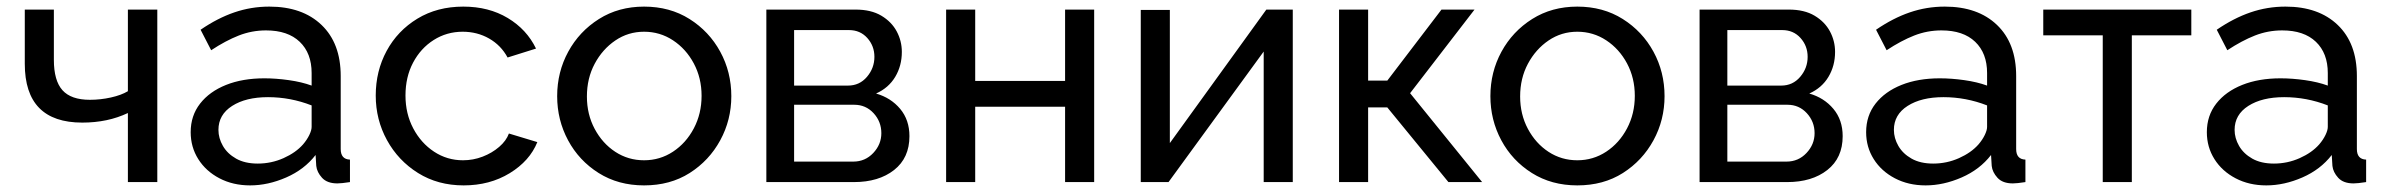

<svg xmlns="http://www.w3.org/2000/svg" viewBox="-20 -551 7222 581"><path d="M367 0V-209Q306 -180 229 -180Q55 -180 55 -358V-522H143V-370Q143 -307 169 -278Q195 -249 252 -249Q284 -249 315.5 -256Q347 -263 367 -275V-522H456V0Z M557 -151Q557 -201 585.5 -237.5Q614 -274 664 -294Q714 -314 780 -314Q815 -314 854 -308.5Q893 -303 923 -292V-330Q923 -390 887 -424.5Q851 -459 785 -459Q742 -459 702.5 -443.5Q663 -428 619 -399L587 -461Q638 -496 689 -513.5Q740 -531 795 -531Q895 -531 953 -475.5Q1011 -420 1011 -321V-100Q1011 -69 1039 -68V0Q1026 2 1016.5 3Q1007 4 1001 4Q970 4 954.5 -13Q939 -30 937 -49L935 -82Q901 -38 846 -14Q791 10 737 10Q685 10 644 -11.5Q603 -33 580 -69.5Q557 -106 557 -151ZM897 -114Q909 -128 916 -142.5Q923 -157 923 -167V-232Q859 -257 791 -257Q724 -257 682.5 -230.5Q641 -204 641 -158Q641 -133 654.5 -109.5Q668 -86 694.5 -71Q721 -56 760 -56Q801 -56 838 -72.5Q875 -89 897 -114Z M1383 10Q1305 10 1245 -27.5Q1185 -65 1151 -127Q1117 -189 1117 -262Q1117 -336 1150 -397Q1183 -458 1243 -494.5Q1303 -531 1382 -531Q1459 -531 1516.5 -496.5Q1574 -462 1602 -404L1516 -377Q1496 -414 1460 -434.5Q1424 -455 1380 -455Q1332 -455 1292.5 -430Q1253 -405 1230 -361.5Q1207 -318 1207 -262Q1207 -207 1230.5 -162.5Q1254 -118 1293.5 -92Q1333 -66 1381 -66Q1412 -66 1440.5 -77Q1469 -88 1490.5 -106.5Q1512 -125 1520 -147L1606 -121Q1583 -64 1522.5 -27Q1462 10 1383 10Z M1929 10Q1851 10 1791.5 -27.5Q1732 -65 1699 -126.5Q1666 -188 1666 -260Q1666 -333 1699.5 -394.5Q1733 -456 1792.5 -493.5Q1852 -531 1929 -531Q2007 -531 2066.5 -493.5Q2126 -456 2159.5 -394.5Q2193 -333 2193 -260Q2193 -188 2159.5 -126.5Q2126 -65 2067 -27.5Q2008 10 1929 10ZM1756 -259Q1756 -205 1779.5 -161Q1803 -117 1842 -91.5Q1881 -66 1929 -66Q1977 -66 2016.5 -92Q2056 -118 2079.5 -162.5Q2103 -207 2103 -261Q2103 -315 2079.5 -359Q2056 -403 2016.5 -429Q1977 -455 1929 -455Q1881 -455 1842 -428.5Q1803 -402 1779.5 -358Q1756 -314 1756 -259Z M2299 0V-522H2569Q2616 -522 2647 -503.5Q2678 -485 2693.5 -456Q2709 -427 2709 -394Q2709 -352 2689 -318.5Q2669 -285 2631 -268Q2676 -255 2704 -221.5Q2732 -188 2732 -139Q2732 -73 2685.5 -36.5Q2639 0 2564 0ZM2383 -292H2546Q2581 -292 2603.5 -318.5Q2626 -345 2626 -379Q2626 -412 2604.5 -436Q2583 -460 2549 -460H2383ZM2383 -62H2562Q2598 -62 2622.5 -88Q2647 -114 2647 -148Q2647 -183 2623.5 -208.5Q2600 -234 2565 -234H2383Z M2843 0V-522H2931V-306H3203V-522H3291V0H3203V-228H2931V0Z M3432 0V-521H3520V-118L3812 -522H3892V0H3804V-395L3516 0Z M4032 0V-522H4120V-307H4178L4342 -522H4442L4247 -269L4465 0H4363L4178 -226H4120V0Z M4753 10Q4675 10 4615.5 -27.5Q4556 -65 4523 -126.5Q4490 -188 4490 -260Q4490 -333 4523.5 -394.5Q4557 -456 4616.5 -493.5Q4676 -531 4753 -531Q4831 -531 4890.5 -493.5Q4950 -456 4983.5 -394.5Q5017 -333 5017 -260Q5017 -188 4983.5 -126.5Q4950 -65 4891 -27.5Q4832 10 4753 10ZM4580 -259Q4580 -205 4603.5 -161Q4627 -117 4666 -91.5Q4705 -66 4753 -66Q4801 -66 4840.5 -92Q4880 -118 4903.5 -162.5Q4927 -207 4927 -261Q4927 -315 4903.5 -359Q4880 -403 4840.5 -429Q4801 -455 4753 -455Q4705 -455 4666 -428.5Q4627 -402 4603.5 -358Q4580 -314 4580 -259Z M5123 0V-522H5393Q5440 -522 5471 -503.5Q5502 -485 5517.5 -456Q5533 -427 5533 -394Q5533 -352 5513 -318.5Q5493 -285 5455 -268Q5500 -255 5528 -221.5Q5556 -188 5556 -139Q5556 -73 5509.5 -36.5Q5463 0 5388 0ZM5207 -292H5370Q5405 -292 5427.5 -318.5Q5450 -345 5450 -379Q5450 -412 5428.5 -436Q5407 -460 5373 -460H5207ZM5207 -62H5386Q5422 -62 5446.5 -88Q5471 -114 5471 -148Q5471 -183 5447.5 -208.5Q5424 -234 5389 -234H5207Z M5627 -151Q5627 -201 5655.5 -237.5Q5684 -274 5734 -294Q5784 -314 5850 -314Q5885 -314 5924 -308.5Q5963 -303 5993 -292V-330Q5993 -390 5957 -424.5Q5921 -459 5855 -459Q5812 -459 5772.5 -443.5Q5733 -428 5689 -399L5657 -461Q5708 -496 5759 -513.5Q5810 -531 5865 -531Q5965 -531 6023 -475.5Q6081 -420 6081 -321V-100Q6081 -69 6109 -68V0Q6096 2 6086.5 3Q6077 4 6071 4Q6040 4 6024.5 -13Q6009 -30 6007 -49L6005 -82Q5971 -38 5916 -14Q5861 10 5807 10Q5755 10 5714 -11.5Q5673 -33 5650 -69.5Q5627 -106 5627 -151ZM5967 -114Q5979 -128 5986 -142.5Q5993 -157 5993 -167V-232Q5929 -257 5861 -257Q5794 -257 5752.5 -230.5Q5711 -204 5711 -158Q5711 -133 5724.5 -109.5Q5738 -86 5764.5 -71Q5791 -56 5830 -56Q5871 -56 5908 -72.5Q5945 -89 5967 -114Z M6343 0V-444H6163V-522H6611V-444H6431V0Z M6658 -151Q6658 -201 6686.5 -237.5Q6715 -274 6765 -294Q6815 -314 6881 -314Q6916 -314 6955 -308.5Q6994 -303 7024 -292V-330Q7024 -390 6988 -424.5Q6952 -459 6886 -459Q6843 -459 6803.5 -443.5Q6764 -428 6720 -399L6688 -461Q6739 -496 6790 -513.5Q6841 -531 6896 -531Q6996 -531 7054 -475.5Q7112 -420 7112 -321V-100Q7112 -69 7140 -68V0Q7127 2 7117.5 3Q7108 4 7102 4Q7071 4 7055.5 -13Q7040 -30 7038 -49L7036 -82Q7002 -38 6947 -14Q6892 10 6838 10Q6786 10 6745 -11.5Q6704 -33 6681 -69.5Q6658 -106 6658 -151ZM6998 -114Q7010 -128 7017 -142.5Q7024 -157 7024 -167V-232Q6960 -257 6892 -257Q6825 -257 6783.5 -230.5Q6742 -204 6742 -158Q6742 -133 6755.5 -109.5Q6769 -86 6795.5 -71Q6822 -56 6861 -56Q6902 -56 6939 -72.5Q6976 -89 6998 -114Z"/></svg>

Font: Raleway Medium
Style: Regular
Weight: 500
Designer: Matt McInerney, Pablo Impallari, Rodrigo Fuenzalida
Foundry: Matt McInerney, Pablo Impallari, Rodrigo Fuenzalida
Version: Version 4.026